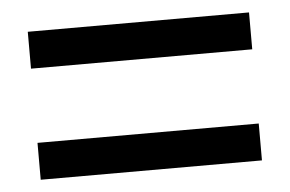

<svg xmlns="http://www.w3.org/2000/svg" viewBox="-34 -535 589 390"><g transform="rotate(-5 260.5 -340.0)"><path d="M34.7 -415.5V-490.7H485.8V-415.5ZM34.7 -189V-264.2H485.8V-189Z"/></g></svg>

Font: Akatab SemiBold
Style: Regular
Weight: 600
Designer: SIL Global
Foundry: SIL Global
Version: Version 4.100